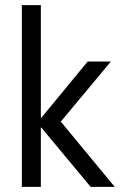

<svg xmlns="http://www.w3.org/2000/svg" viewBox="-20 -725 465 745"><path d="M64.8 0V-705H138.5V-268.2H140.5L320.2 -486.3H410.3L198 -231.6L198.9 -273.6L425.1 0H331.7L140.5 -229.8H138.5V0Z"/></svg>

Font: Nunito Sans 12pt ExtraLight Condensed
Style: Regular
Weight: 200
Width: 3
Version: Version 3.101;gftools[0.9.27]